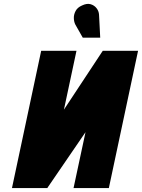

<svg xmlns="http://www.w3.org/2000/svg" viewBox="-20 -959 724 979"><path d="M485 -884Q484 -902 472.5 -917Q461 -932 442 -937.5Q423 -943 398 -931Q375 -921 365.5 -903Q356 -885 356.5 -866.5Q357 -848 364 -834L402 -767H491ZM190 -700 41 0H221L416 -285L355 0H535L684 -700H504L306 -400L370 -700Z"/></svg>

Font: Advent Pro Black
Style: Italic
Weight: 900
Italic angle: -12°
Version: Version 3.000